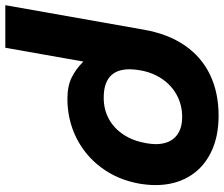

<svg xmlns="http://www.w3.org/2000/svg" viewBox="-80 -750 842 722"><g transform="rotate(-90 341.0 -389.0)"><path d="M6 -225.5Q6 -253.5 11.5 -286.5Q26 -367 71.2 -428.2Q116.5 -489.5 184 -523Q251.5 -556.5 331 -556.5Q378 -556.5 410.5 -540.5Q443 -524.5 470.5 -496.5L522.5 -790H682.5L590 -267Q574 -177.5 531 -115Q488 -52.5 421 -20.2Q354 12 267 12Q185.5 12 126.8 -17.8Q68 -47.5 37 -101Q6 -154.5 6 -225.5ZM437.5 -282Q441.5 -305 441.5 -322.5Q441.5 -420 334.5 -420Q290.5 -420 255 -400.8Q219.5 -381.5 195.8 -345.5Q172 -309.5 163.5 -260Q160 -238 160 -224.5Q160 -177 186.5 -151Q213 -125 262.5 -125Q306.5 -125 343.2 -144.5Q380 -164 404.5 -199.5Q429 -235 437.5 -282Z"/></g></svg>

Font: JuliaMono Black
Style: Italic
Weight: 900
Italic angle: -9°
Monospace: yes
Designer: cormullion
Foundry: corm
Version: Version 0.057; ttfautohint (v1.8.4)